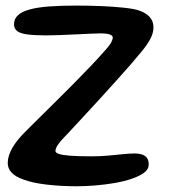

<svg xmlns="http://www.w3.org/2000/svg" viewBox="-20 -630 592 670"><path d="M248 20Q192 20 141.5 14Q91 8 60.5 -4Q33.5 -13.5 20.2 -28Q7 -42.5 7 -61Q7 -85.5 22.5 -113Q38 -140.5 68.5 -170.5Q88.5 -190.5 117 -218.8Q145.5 -247 177.8 -279Q210 -311 241.8 -343Q273.5 -375 300 -403Q326.5 -431 343.5 -450.5Q359.5 -467.5 366.5 -479.5Q373.5 -491.5 373.5 -499Q373.5 -506 362.8 -509.8Q352 -513.5 330.5 -513.5Q321 -513.5 297.5 -512.5Q274 -511.5 244.5 -510Q215 -508.5 187.2 -507.5Q159.5 -506.5 141 -506.5Q100.5 -506.5 75.8 -509.8Q51 -513 40 -521.5Q29 -530 29 -545Q29 -564.5 42.8 -577Q56.5 -589.5 83.8 -597Q111 -604.5 151.2 -607.5Q191.5 -610.5 245 -610.5Q288 -610.5 332 -608.8Q376 -607 411.2 -603.2Q446.5 -599.5 463.5 -594Q489 -585.5 502.2 -570.8Q515.5 -556 515.5 -535Q515.5 -518 508.2 -501.8Q501 -485.5 489.2 -469.5Q477.5 -453.5 463.5 -437.5Q453.5 -425 433 -401.5Q412.5 -378 385.2 -347.8Q358 -317.5 328.2 -284.8Q298.5 -252 269.2 -220.8Q240 -189.5 216 -163.5Q194.5 -142 184 -127.5Q173.5 -113 173.5 -103Q173.5 -97.5 184.5 -93.2Q195.5 -89 223 -86.8Q250.5 -84.5 299 -84.5Q330.5 -84.5 359.5 -87.2Q388.5 -90 411.8 -92.2Q435 -94.5 449 -94.5Q464 -94.5 475.2 -91Q486.5 -87.5 492.8 -79Q499 -70.5 499 -55.5Q499 -39.5 483 -27.5Q467 -15.5 439.8 -6.2Q412.5 3 379.2 8.8Q346 14.5 312 17.2Q278 20 248 20Z"/></svg>

Font: Gluten
Style: Regular
Weight: 400
Designer: Tyler Finck
Foundry: Etcetera Type Company
Version: Version 1.300